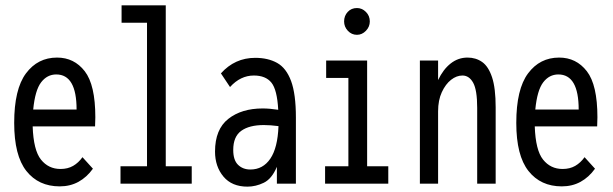

<svg xmlns="http://www.w3.org/2000/svg" viewBox="-20 -686 2290 717"><path d="M203 10Q124 10 78.5 -47.5Q33 -105 33 -227Q33 -353 77 -412Q121 -471 193 -471Q257 -471 296.5 -420Q336 -369 336 -248Q336 -230 335 -214H102Q105 -125 133 -90Q161 -55 206 -55Q233 -55 253 -66.5Q273 -78 288 -99L327 -56Q304 -24 273 -7Q242 10 203 10ZM104 -277H266Q266 -408 190 -408Q156 -408 133.5 -378.5Q111 -349 104 -277Z M430 0V-65H529V-601H434V-666H599V-65H696V0Z M904 11Q846 11 814.5 -26.5Q783 -64 783 -120Q783 -203 832.5 -242Q882 -281 961 -281Q987 -281 1019 -276Q1015 -351 993.5 -377.5Q972 -404 928 -404Q878 -404 839 -361L805 -412Q857 -470 933 -470Q981 -470 1015 -451Q1049 -432 1067 -383.5Q1085 -335 1085 -247V0H1014V-63Q995 -18 965 -3.5Q935 11 904 11ZM851 -126Q851 -88 869 -70.5Q887 -53 915 -53Q962 -53 989.5 -93.5Q1017 -134 1020 -215Q990 -219 965 -219Q911 -219 881 -197.5Q851 -176 851 -126Z M1194 0V-65H1281V-395H1198V-460H1351V-65H1430V0ZM1313 -556Q1293 -556 1279 -571Q1265 -586 1265 -606Q1265 -627 1278.5 -641.5Q1292 -656 1313 -656Q1332 -656 1346.5 -641.5Q1361 -627 1361 -606Q1361 -586 1346.5 -571Q1332 -556 1313 -556Z M1548 0V-460H1616V-387Q1635 -427 1663 -449Q1691 -471 1726 -471Q1757 -471 1780.5 -454.5Q1804 -438 1817.5 -397.5Q1831 -357 1831 -285V0H1762V-283Q1762 -350 1747 -377Q1732 -404 1707 -404Q1685 -404 1664.5 -388Q1644 -372 1630 -342Q1616 -312 1616 -270V0Z M2078 10Q1999 10 1953.5 -47.5Q1908 -105 1908 -227Q1908 -353 1952 -412Q1996 -471 2068 -471Q2132 -471 2171.5 -420Q2211 -369 2211 -248Q2211 -230 2210 -214H1977Q1980 -125 2008 -90Q2036 -55 2081 -55Q2108 -55 2128 -66.5Q2148 -78 2163 -99L2202 -56Q2179 -24 2148 -7Q2117 10 2078 10ZM1979 -277H2141Q2141 -408 2065 -408Q2031 -408 2008.5 -378.5Q1986 -349 1979 -277Z"/></svg>

Font: Inconsolata Condensed Medium
Style: Regular
Weight: 500
Width: 3
Monospace: yes
Designer: Raph Levien, Cyreal, Brenton Simpson
Foundry: Raph Levien, Cyreal, Google
Version: Version 3.100; ttfautohint (v1.8.4.7-5d5b)